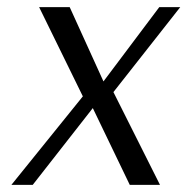

<svg xmlns="http://www.w3.org/2000/svg" viewBox="-20 -520 527 540"><path d="M487 -500 299 -261 430 0H345L241 -216L72 0H12L213 -249L90 -500H176L271 -291L428 -500Z"/></svg>

Font: ArsenalItalic
Style: Italic
Weight: 400
Italic angle: -9°
Designer: Andrij Shevchenko
Foundry: Stairsfor.com
Version: Version 1.000